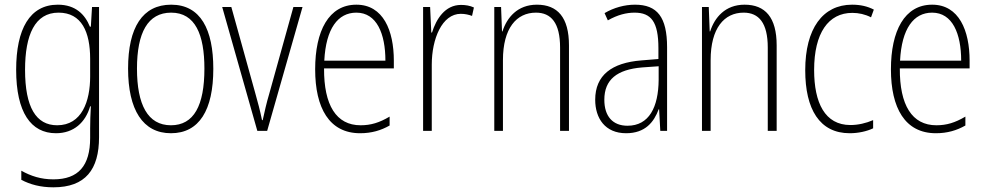

<svg xmlns="http://www.w3.org/2000/svg" viewBox="-20 -652 4210 820"><path d="M227 -632C107 -632 49 -528 49 -354C49 -172 112 -83 219 -83C295 -83 345 -129 365 -198H368C366 -160 365 -134 365 -103V-63C365 56 315 114 208 114C155 114 112 100 71 77V116C109 136 153 148 208 148C345 148 403 72 403 -66V-622H373L368 -538H364C343 -590 303 -632 227 -632ZM230 -598C329 -598 365 -515 365 -401V-325C365 -220 330 -117 224 -117C134 -117 87 -194 87 -354C87 -503 129 -598 230 -598Z M891 -358C891 -526 837 -632 711 -632C589 -632 527 -535 527 -359C527 -183 590 -83 710 -83C831 -83 891 -182 891 -358ZM565 -359C565 -512 611 -598 711 -598C814 -598 853 -504 853 -359C853 -201 808 -117 710 -117C611 -117 565 -205 565 -359Z M1079 -93H1121L1272 -622H1233L1130 -252C1118 -212 1110 -175 1102 -139H1099C1091 -179 1081 -216 1070 -255L968 -622H929Z M1502 -632C1384 -632 1326 -520 1326 -356C1326 -191 1386 -83 1518 -83C1567 -83 1607 -95 1644 -116V-154C1600 -128 1564 -117 1520 -117C1416 -117 1363 -203 1364 -360H1662V-393C1662 -521 1617 -632 1502 -632ZM1502 -598C1589 -598 1626 -508 1626 -393H1365C1372 -530 1423 -598 1502 -598Z M1949 -631C1880 -631 1843 -570 1825 -513H1822L1817 -622H1787V-93H1824V-376C1824 -486 1868 -593 1948 -593C1966 -593 1983 -589 1996 -584L2004 -620C1987 -628 1968 -631 1949 -631Z M2273 -632C2190 -632 2145 -577 2126 -518H2124L2120 -622H2091V-93H2128V-395C2128 -532 2186 -598 2269 -598C2334 -598 2372 -554 2372 -449V-93H2410V-458C2410 -578 2361 -632 2273 -632Z M2692 -632C2647 -632 2601 -619 2562 -596L2576 -565C2618 -589 2656 -598 2690 -598C2761 -598 2792 -559 2792 -446V-400L2719 -394C2593 -384 2522 -331 2522 -226C2522 -147 2564 -83 2654 -83C2736 -83 2773 -131 2793 -185H2795L2800 -93H2829V-450C2829 -579 2787 -632 2692 -632ZM2722 -364 2793 -369V-311C2792 -194 2752 -115 2660 -115C2597 -115 2561 -155 2561 -226C2561 -312 2615 -355 2722 -364Z M3160 -632C3077 -632 3032 -577 3013 -518H3011L3007 -622H2978V-93H3015V-395C3015 -532 3073 -598 3156 -598C3221 -598 3259 -554 3259 -449V-93H3297V-458C3297 -578 3248 -632 3160 -632Z M3609 -83C3645 -83 3682 -91 3709 -104V-139C3679 -126 3645 -118 3612 -118C3503 -118 3457 -213 3457 -353C3457 -511 3518 -597 3620 -597C3647 -597 3675 -591 3700 -578L3712 -611C3685 -625 3655 -632 3619 -632C3494 -632 3419 -530 3419 -352C3419 -186 3480 -83 3609 -83Z M3961 -632C3843 -632 3785 -520 3785 -356C3785 -191 3845 -83 3977 -83C4026 -83 4066 -95 4103 -116V-154C4059 -128 4023 -117 3979 -117C3875 -117 3822 -203 3823 -360H4121V-393C4121 -521 4076 -632 3961 -632ZM3961 -598C4048 -598 4085 -508 4085 -393H3824C3831 -530 3882 -598 3961 -598Z"/></svg>

Font: Noto Sans Telugu UI Condensed ExtraLight
Style: Regular
Weight: 200
Width: 3
Designer: Jelle Bosma - Monotype Design Team
Foundry: Monotype Imaging Inc.
Version: Version 2.005